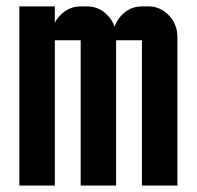

<svg xmlns="http://www.w3.org/2000/svg" viewBox="-20 -575 610 595"><path d="M149.9 0H40V-555.2H149.9V-504.4Q155.8 -516.6 166.5 -527.3Q192.9 -555.2 230 -555.2H250Q287.1 -555.2 313.5 -527.3Q328.6 -511.7 335 -492.2Q341.3 -511.7 356.4 -527.3Q382.8 -555.2 419.9 -555.2H439.9Q477.1 -555.2 503.4 -527.3Q529.8 -499.5 529.8 -460V0H419.9V-450.2H339.8V0H230V-450.2H149.9Z"/></svg>

Font: Horta
Style: Regular
Weight: 600
Width: 3
Version: Version 0.11